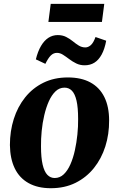

<svg xmlns="http://www.w3.org/2000/svg" viewBox="-20 -955 612 988"><path d="M329 -556.5Q398 -556.5 445.2 -530.8Q492.5 -505 517 -455.5Q541.5 -406 541.5 -335Q542 -264.5 522 -201.5Q502 -138.5 463.2 -90.2Q424.5 -42 368.8 -14.2Q313 13.5 241.5 13.5Q174 13.5 127 -12.8Q80 -39 56 -88.5Q32 -138 31 -208.5Q31 -280 51 -343Q71 -406 109.5 -454Q148 -502 203.2 -529.2Q258.5 -556.5 329 -556.5ZM312 -504Q285.5 -504 265.5 -484.8Q245.5 -465.5 231.2 -433.5Q217 -401.5 207.8 -362Q198.5 -322.5 194.5 -281Q190.5 -239.5 191 -202Q191 -143.5 199.5 -107.5Q208 -71.5 223.8 -55.2Q239.5 -39 261.5 -39Q288 -39 308 -58Q328 -77 342.2 -109.2Q356.5 -141.5 365.2 -181.2Q374 -221 378.2 -262.5Q382.5 -304 382 -342Q382 -401.5 373.8 -437Q365.5 -472.5 350 -488.2Q334.5 -504 312 -504ZM164.5 -649.5Q174.5 -690.5 191 -718.5Q207.5 -746.5 229.2 -760.5Q251 -774.5 277 -774.5Q301.5 -774.5 320.2 -765Q339 -755.5 354.5 -742.8Q370 -730 385.5 -720.5Q401 -711 419.5 -711Q433.5 -711 447 -722.5Q460.5 -734 471.5 -764.5L526.5 -745.5Q518.5 -702.5 503 -674.2Q487.5 -646 465.8 -632.5Q444 -619 415.5 -619Q392 -619 372.5 -628.5Q353 -638 336.2 -650.8Q319.5 -663.5 304.2 -673.2Q289 -683 273 -683Q255 -683 241.2 -669.2Q227.5 -655.5 213.5 -626.5ZM241 -935H516.5L504.5 -842H229Z"/></svg>

Font: Merriweather 48pt ExtraBold
Style: Italic
Weight: 800
Italic angle: -7.8°
Version: Version 2.101